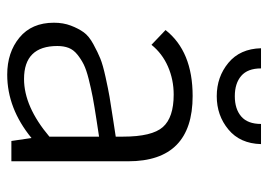

<svg xmlns="http://www.w3.org/2000/svg" viewBox="-127 -615 754 540"><g transform="rotate(90 250.0 -345.0)"><path d="M43.9 0ZM115.7 -702.1H172.4Q172.4 -664.6 193.4 -646.5Q214.4 -628.4 250.5 -628.4Q286.6 -628.4 307.6 -646.5Q328.6 -664.6 328.6 -702.1H385.3Q383.8 -643.1 344.2 -610.4Q304.7 -577.6 250.5 -577.6Q196.3 -577.6 156.7 -610.4Q117.2 -643.1 115.7 -702.1ZM364.3 -106.9Q279.8 -35.6 202.1 -35.6Q109.4 -35.6 109.4 -129.4Q109.4 -147.5 114.7 -161.1Q120.1 -174.8 133.1 -185.3Q146 -195.8 161.1 -203.4Q176.3 -210.9 202.6 -217.5Q229 -224.1 253.4 -228.8Q277.8 -233.4 316.4 -239.3L364.3 -246.6ZM376.5 0H433.6V-328.6Q433.6 -509.8 250 -509.8Q124.5 -509.8 64.5 -433.6Q106 -394.5 106 -394Q130.4 -424.3 167.2 -440.4Q204.1 -456.5 246.1 -456.5Q310.5 -456.5 337.4 -426Q364.3 -395.5 364.3 -314V-293.5L315.9 -286.1Q273.4 -279.8 252.4 -276.1Q231.4 -272.5 196.8 -264.9Q162.1 -257.3 144.8 -250.2Q127.4 -243.2 104.5 -230.7Q81.5 -218.3 70.8 -203.4Q60.1 -188.5 52 -167.2Q43.9 -146 43.9 -119.6Q43.9 -57.1 85.7 -22.7Q127.4 11.7 189.9 11.7Q284.7 11.7 368.2 -56.6Z"/></g></svg>

Font: Pontano Sans
Style: Regular
Weight: 400
Foundry: vernon adams
Version: 1.0